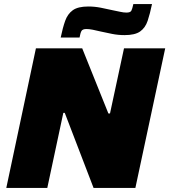

<svg xmlns="http://www.w3.org/2000/svg" viewBox="-20 -926 834 946"><path d="M11 0 157 -688H385L514 -367H522L591 -688H794L647 0H441L299 -370H292L213 0ZM279 -741Q289 -789 301 -823Q313 -857 338.5 -875.5Q364 -894 415 -894Q446 -894 476.5 -888Q507 -882 533 -876Q554 -872 571.5 -868Q589 -864 603 -864Q622 -864 627 -873Q632 -882 637 -906H729Q719 -858 707.5 -823.5Q696 -789 670.5 -771Q645 -753 594 -753Q562 -753 532 -759Q502 -765 475 -771Q455 -776 437 -779.5Q419 -783 406 -783Q387 -783 381.5 -773.5Q376 -764 372 -741Z"/></svg>

Font: Saira SemiExpanded ExtraBold
Style: Italic
Weight: 800
Width: 6
Italic angle: -12°
Designer: Hector Gatti with collaboration of the Omnibus-Type team
Foundry: Omnibus-Type
Version: Version 1.101